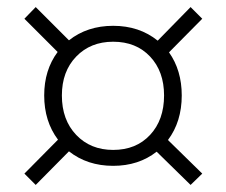

<svg xmlns="http://www.w3.org/2000/svg" viewBox="-20 -601 640 543"><path d="M81 -581 175 -487Q227 -528 300 -528Q374 -528 426 -486L519 -581L552 -548L458 -453Q494 -402 494 -331Q494 -257 455 -205L552 -110L519 -78L423 -172Q372 -132 300 -132Q227 -132 175 -173L81 -78L49 -110L144 -206Q105 -258 105 -331Q105 -403 143 -454L49 -548ZM300 -483Q236 -483 195.5 -441Q155 -399 155 -331Q155 -262 195.5 -219.5Q236 -177 300 -177Q365 -177 404.5 -219.5Q444 -262 444 -331Q444 -399 404.5 -441Q365 -483 300 -483Z"/></svg>

Font: Prodigy Sans Light
Style: Regular
Weight: 300
Designer: Wei Huang
Foundry: Wei Huang
Version: Version 1.003; ttfautohint (v1.8.3)